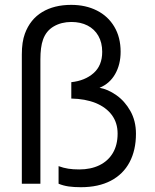

<svg xmlns="http://www.w3.org/2000/svg" viewBox="-20 -755 638 789"><path d="M312.3 14.3Q284 14.3 262 11.2Q240 8 220.7 0V-72.3Q241 -64.8 260.5 -61.8Q280 -58.7 305.7 -58.7Q352.8 -58.7 388.4 -75.9Q424 -93.2 443.7 -126.2Q463.3 -159.3 463.3 -206Q463.3 -250.3 439.6 -282.3Q415.8 -314.3 372.9 -331.7Q330 -349 273 -350V-417.3Q329.2 -423.3 364.6 -454.6Q400 -485.8 400 -542Q400 -580 384.1 -607.8Q368.2 -635.5 339.7 -650.1Q311.2 -664.7 273.3 -664.7Q232.3 -664.7 201.1 -646.6Q169.8 -628.5 157 -592.7Q151.2 -576.8 148.6 -556.2Q146 -535.7 146 -511.7V0H69.7V-531.3Q69.7 -582.8 82.3 -616.7Q104 -675.5 153.1 -705.2Q202.2 -735 272.7 -735Q332 -735 378 -711.8Q424 -688.7 449.8 -645.1Q475.7 -601.5 475.7 -542.3Q475.7 -490 453.1 -450.5Q430.5 -411 389 -394.3Q422.8 -388.5 457.7 -364.2Q492.5 -340 515.6 -299.2Q538.7 -258.3 538.7 -205.3Q538.7 -138.2 512.6 -88.7Q486.5 -39.2 435.6 -12.4Q384.7 14.3 312.3 14.3Z"/></svg>

Font: Manrope
Style: Regular
Weight: 400
Designer: Mikhail Sharanda
Foundry: Mikhail Sharanda
Version: Version 4.503